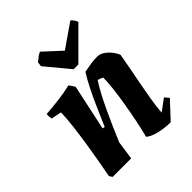

<svg xmlns="http://www.w3.org/2000/svg" viewBox="-196 -811 944 944"><g transform="rotate(-45 276.0 -339.5)"><path d="M444 12Q425 12 400 9Q375 6 350 -1.5Q325 -9 308 -23Q318 -62 328 -111Q338 -160 346.5 -210.5Q355 -261 360 -305Q365 -349 365 -378Q353 -385 337 -389Q323 -368 304.5 -334Q286 -300 266.5 -258.5Q247 -217 228.5 -175Q210 -133 195 -97L181 0H52L42 -16Q49 -52 58 -102.5Q67 -153 75.5 -208Q84 -263 90 -314Q96 -365 97 -404L43 -415Q40 -431 41 -448Q84 -451 130 -456.5Q176 -462 217 -472L237 -442L186 -204L198 -201Q217 -244 238 -292.5Q259 -341 281 -385Q303 -429 323 -460Q348 -465 370 -468.5Q392 -472 416 -472Q437 -472 455.5 -458.5Q474 -445 487 -427.5Q500 -410 504 -396Q498 -359 489.5 -316Q481 -273 473 -231Q464 -184 456.5 -138.5Q449 -93 446 -53L507 -98L526 -76ZM291 -510 188 -634 191 -658Q203 -668 214.5 -676.5Q226 -685 235 -688L325 -605L449 -691Q455 -688 463 -676Q471 -664 472 -658L324 -510Z"/></g></svg>

Font: Labrada
Style: Bold Italic
Weight: 700
Italic angle: -7°
Designer: Mercedes Jáuregui
Foundry: Omnibus-Type Team
Version: Version 1.000; ttfautohint (v1.8.4.7-5d5b)